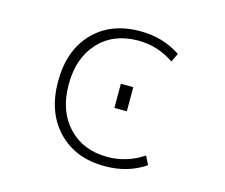

<svg xmlns="http://www.w3.org/2000/svg" viewBox="-105 -882 1210 1034"><g transform="rotate(15 500.0 -365.0)"><path d="M558.6 -689.5Q420.9 -689.5 338.9 -601.1Q256.8 -512.7 256.8 -364.7Q256.8 -216.8 339.8 -128.9Q422.9 -41 558.6 -41Q666 -41 758.8 -102.5L782.2 -54.7Q684.6 11.7 555.7 10.7Q393.6 10.7 295.4 -91.8Q197.3 -194.3 197.3 -365.2Q197.3 -538.1 294.4 -639.6Q391.6 -741.2 555.7 -741.2Q684.6 -741.2 782.2 -674.8L758.8 -627Q667 -689.5 558.6 -689.5ZM527.3 -305.7V-440.4H596.7V-305.7Z"/></g></svg>

Font: GenEi Gothic M Light
Style: Regular
Weight: 300
Designer: o_tamon (Modified); [Source Han Sans]
Ryoko NISHIZUKA  (kana & ideographs); Paul D. Hunt (Latin, Greek & Cyrillic); Wenl
Version: Version 1.1a;Original Version 1.004